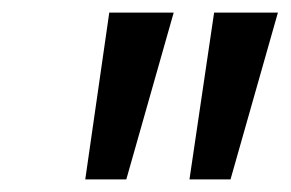

<svg xmlns="http://www.w3.org/2000/svg" viewBox="-20 -740 460 304"><path d="M115 -456 153 -720H255L180 -456ZM280 -456 319 -720H420L345 -456Z"/></svg>

Font: Radio Canada
Style: Italic
Weight: 400
Italic angle: -12°
Designer: Charles Daoud, Etienne Aubert Bonn, Alexandre Saumier Demers, Jacques Le Bailly
Foundry: Radio-Canada
Version: Version 2.104;gftools[0.9.28.dev5+ged2979d]